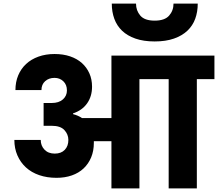

<svg xmlns="http://www.w3.org/2000/svg" viewBox="-20 -1050 1215 1070"><path d="M268 -476Q308 -476 330.5 -496Q353 -516 353 -546Q353 -578 333 -597Q313 -616 284 -616Q252 -616 231.5 -597.5Q211 -579 211 -548H66Q66 -593 81.5 -630Q97 -667 125.5 -693.5Q154 -720 194.5 -734.5Q235 -749 284 -749Q332 -749 370.5 -736Q409 -723 436 -699Q463 -675 478 -641.5Q493 -608 493 -567Q493 -513 465.5 -474Q438 -435 387 -418V-414Q417 -406 437 -392H601V-740H1175V-609H1077V0H920V-609H757V0H601V-263H503V-254Q503 -209 488 -173Q473 -137 446 -111.5Q419 -86 380.5 -72.5Q342 -59 295 -59Q242 -59 198.5 -74Q155 -89 124.5 -117Q94 -145 77 -184Q60 -223 60 -270H207Q207 -238 228 -216Q249 -194 285 -194Q321 -194 341 -215Q361 -236 361 -270Q361 -301 339 -325Q317 -349 268 -349H223V-476ZM842 -819Q780 -819 734.5 -835Q689 -851 660 -879Q631 -907 617 -945.5Q603 -984 603 -1030H738Q738 -991 762 -963Q786 -935 842 -935Q898 -935 922.5 -963Q947 -991 947 -1030H1082Q1082 -984 1068 -945.5Q1054 -907 1024.5 -879Q995 -851 949.5 -835Q904 -819 842 -819Z"/></svg>

Font: SVN-Poppins
Style: Bold
Weight: 700
Designer: Ninad Kale (Devanagari), Jonny Pinhorn (Latin)
Foundry: Indian Type Foundry
Version: Version 3.200;PS 1.000;hotconv 16.6.54;makeotf.lib2.5.65590